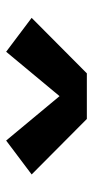

<svg xmlns="http://www.w3.org/2000/svg" viewBox="145 -902 309 640"><g transform="rotate(90 300.0 -581.5)"><path d="M152 -447 39 -532 224 -716H376L561 -532L448 -447L300 -625Z"/></g></svg>

Font: Iosevka Slab Heavy Extended
Style: Regular
Weight: 900
Width: 7
Monospace: yes
Designer: Belleve Invis
Foundry: Belleve Invis
Version: Version 11.1.0; ttfautohint (v1.8.3)